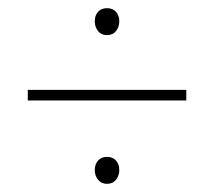

<svg xmlns="http://www.w3.org/2000/svg" viewBox="-20 -564 496 470"><path d="M48 -318V-344H436V-318ZM242 -114Q228 -114 220 -124Q212 -134 212 -148Q212 -162 220 -171Q228 -180 242 -180Q256 -180 264 -171Q272 -162 272 -148Q272 -134 264 -124Q256 -114 242 -114ZM242 -478Q228 -478 220 -488Q212 -498 212 -512Q212 -526 220 -535Q228 -544 242 -544Q256 -544 264 -535Q272 -526 272 -512Q272 -498 264 -488Q256 -478 242 -478Z"/></svg>

Font: TypoPRO Source Sans Pro
Style: Italic
Weight: 200
Italic angle: -11°
Designer: Paul D. Hunt
Foundry: Adobe Systems Incorporated
Version: Version 1.075;PS 2.000;hotconv 1.0.86;makeotf.lib2.5.63406